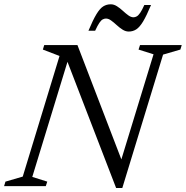

<svg xmlns="http://www.w3.org/2000/svg" viewBox="-34 -888 888 916"><path d="M552.5 -108 535.5 -96.5 698.5 -629 627 -651.5 634 -673H833L826.5 -651.5L744 -627.5L549.5 9H520L276 -624L294 -613L120 -44L191.5 -21.5L184.5 0H-14.5L-8 -21.5L74.5 -45.5L250 -621L170.5 -651.5L177 -673H335.5ZM686.5 -864Q665 -812.5 648.5 -785.2Q632 -758 616 -747.8Q600 -737.5 580 -737.5Q565 -737.5 550.5 -746.8Q536 -756 522.5 -768.5Q509 -781 496.2 -790.2Q483.5 -799.5 471.5 -799.5Q464 -799.5 456.2 -795.5Q448.5 -791.5 440 -779Q431.5 -766.5 420 -741.5H388Q409.5 -793 426 -820.2Q442.5 -847.5 458.5 -857.5Q474.5 -867.5 494.5 -867.5Q509.5 -867.5 524 -858.2Q538.5 -849 552 -836.5Q565.5 -824 578.2 -814.8Q591 -805.5 603 -805.5Q610.5 -805.5 618.2 -809.8Q626 -814 634.8 -826.8Q643.5 -839.5 654.5 -864Z"/></svg>

Font: Newsreader 17pt
Style: Italic
Weight: 400
Italic angle: -17°
Version: Version 1.003